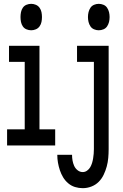

<svg xmlns="http://www.w3.org/2000/svg" viewBox="-20 -759 640 1002"><path d="M495 -601Q483 -601 471 -606Q459 -611 452 -621.5Q445 -632 442 -644.5Q439 -657 439 -670Q439 -683 442 -695.5Q445 -708 452 -718.5Q459 -729 471 -734Q483 -739 495 -739Q508 -739 520 -734Q532 -729 539 -718.5Q546 -708 549 -695.5Q552 -683 552 -670Q552 -657 549 -644.5Q546 -632 539 -621.5Q532 -611 520 -606Q508 -601 495 -601ZM143 -601Q130 -601 118 -606Q106 -611 99 -621.5Q92 -632 89.5 -644.5Q87 -657 87 -670Q87 -683 89.5 -695.5Q92 -708 99 -718.5Q106 -729 118 -734Q130 -739 143 -739Q155 -739 167 -734Q179 -729 186.5 -718.5Q194 -708 196.5 -695.5Q199 -683 199 -670Q199 -657 196.5 -644.5Q194 -632 186.5 -621.5Q179 -611 167 -606Q155 -601 143 -601ZM412 223Q391 223 371.5 217Q352 211 336 197.5Q320 184 309.5 166.5Q299 149 292.5 129.5Q286 110 282.5 90Q279 70 279 49H356Q356 64 358.5 78.5Q361 93 367 106.5Q373 120 385 129.5Q397 139 412 139Q424 139 434.5 131.5Q445 124 451 113.5Q457 103 460.5 91.5Q464 80 466 67.5Q468 55 469 43Q470 31 470 19V-436H382V-520H547V19Q547 42 545 65Q543 88 537 110Q531 132 521 153Q511 174 495 190Q479 206 457 214.5Q435 223 412 223ZM17 0V-84H109V-436H27V-520H186V-84H268V0Z"/></svg>

Font: Iosevka Custom Medium Extended
Style: Regular
Weight: 500
Width: 7
Monospace: yes
Designer: Belleve Invis
Foundry: Belleve Invis
Version: Version 11.2.4; ttfautohint (v1.8.4)